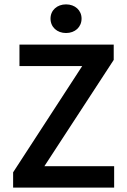

<svg xmlns="http://www.w3.org/2000/svg" viewBox="-20 -858 580 878"><path d="M40 0H502V-98H183L500 -584V-654H69V-556H356L40 -70ZM211 -773C211 -734 241 -707 282 -707C323 -707 353 -734 353 -773C353 -811 323 -838 282 -838C241 -838 211 -811 211 -773Z"/></svg>

Font: DAIFUKU Sans Semibold
Style: Regular
Weight: 600
Designer: Original font ‘Source Sans 3’ : Paul D. Hunt
Foundry: Daifuku
Version: Version 1.000